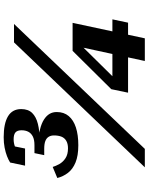

<svg xmlns="http://www.w3.org/2000/svg" viewBox="98 -904 806 1042"><g transform="rotate(-90 501.0 -383.0)"><path d="M266 -712Q292 -712 303.5 -702Q315 -692 315 -669Q315 -648 307 -632.5Q299 -617 281.5 -608Q264 -599 234 -599H191L180 -546H214Q241 -546 256.5 -540Q272 -534 279.5 -522Q287 -510 287 -493Q287 -470 280.5 -453Q274 -436 258 -426.5Q242 -417 217 -417Q184 -417 163.5 -430.5Q143 -444 132 -463.5Q121 -483 116 -500L56 -475Q64 -443 84 -417Q104 -391 140.5 -376Q177 -361 234 -361Q290 -361 330 -374Q370 -387 392 -413Q414 -439 414 -478Q414 -500 404 -517Q394 -534 373 -547.5Q352 -561 319 -569Q286 -577 241 -578L261 -570Q312 -571 350 -580.5Q388 -590 409 -611.5Q430 -633 430 -671Q430 -719 391 -742.5Q352 -766 277 -766Q247 -766 221 -761Q195 -756 174.5 -748Q154 -740 140 -731L123 -650H216L230 -719Q222 -718 214 -712.5Q206 -707 201 -700Q196 -693 193 -687Q206 -697 225.5 -704.5Q245 -712 266 -712ZM792 -710H892L214 0H114ZM519 -91 538 -182 746 -392H794L785 -355L566 -133L576 -176H917L899 -91ZM814 0H691L768 -356L777 -392H898Z"/></g></svg>

Font: Roboto Serif 20pt
Style: Bold Italic
Weight: 700
Italic angle: -10°
Version: Version 1.007